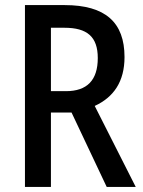

<svg xmlns="http://www.w3.org/2000/svg" viewBox="-20 -734 563 754"><path d="M234 -714H78V0H180V-292H261L399 0H513L352 -318C426 -352 469 -413 469 -510C469 -646 394 -714 234 -714ZM233 -625C322 -625 364 -590 364 -506C364 -419 322 -376 239 -376H180V-625Z"/></svg>

Font: Noto Sans Thai Cond Med
Style: Regular
Weight: 500
Width: 3
Designer: Monotype Design Team
Foundry: Monotype Imaging Inc.
Version: Version 2.002